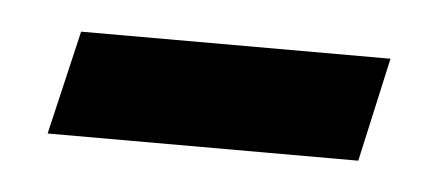

<svg xmlns="http://www.w3.org/2000/svg" viewBox="-25 -347 337 149"><g transform="rotate(5 144.0 -272.5)"><path d="M15 -232 34 -313H275L257 -232Z"/></g></svg>

Font: Noto Serif SemiCondensed Medium
Style: Italic
Weight: 500
Width: 4
Italic angle: -12°
Designer: Monotype Design Team
Foundry: Monotype Imaging Inc.
Version: Version 2.013